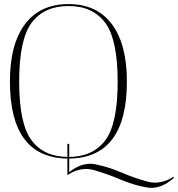

<svg xmlns="http://www.w3.org/2000/svg" viewBox="-20 -759 857 925"><path d="M310.1 -739.3Q446.3 -739.3 518.8 -642.8Q591.3 -546.4 591.3 -366.2Q591.3 1.5 313.5 4.9V70.3Q376.5 20 439.2 32.5Q502 44.9 564.9 72Q627.9 99.1 690.9 116Q753.9 132.8 816.9 91.8V98.6Q752.4 155.3 688.5 144.3Q624.5 133.3 560.5 106Q496.6 78.6 432.6 60.5Q368.7 42.5 304.7 84.5V4.9Q27.8 1 27.8 -366.2Q27.8 -546.4 100.6 -642.8Q173.3 -739.3 310.1 -739.3ZM313.5 -2.9Q428.2 -3.9 487.5 -83.5Q546.9 -163.1 546.9 -365.2Q546.9 -568.8 486.8 -649.4Q426.8 -730 310.1 -730Q192.9 -730 132.6 -649.7Q72.3 -569.3 72.3 -365.7Q72.3 -163.6 131.3 -84Q190.4 -4.4 304.7 -2.9V-65.9H313.5Z"/></svg>

Font: Tartlers End
Style: Regular
Weight: 200
Designer: Peter Wiegel
Foundry: Peter Wiegel
Version: Version 1.000 2013 initial release